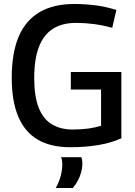

<svg xmlns="http://www.w3.org/2000/svg" viewBox="-20 -730 681 965"><path d="M39 -339Q39 -464 74 -546Q109 -628 179 -669Q249 -710 354 -710Q384 -710 411.5 -708Q439 -706 465.5 -702.5Q492 -699 517 -693Q542 -687 565 -680L544 -590Q499 -603 452.5 -609Q406 -615 363 -615Q292 -615 245.5 -585Q199 -555 175.5 -494Q152 -433 152 -337Q152 -247 174 -190Q196 -133 239.5 -106Q283 -79 346 -79Q389 -79 424.5 -84Q460 -89 488 -98V-280H336V-368H590V-35Q540 -12 474.5 -1Q409 10 334 10Q235 10 170 -28Q105 -66 72 -143.5Q39 -221 39 -339ZM260 215Q277 185 285 154.5Q293 124 293 97Q293 86 291.5 76.5Q290 67 287 60H389Q391 66 392.5 73.5Q394 81 394 90Q394 113 388 135.5Q382 158 371.5 177.5Q361 197 346 215Z"/></svg>

Font: Georama ExtraCondensed Thin Medium
Style: Regular
Weight: 500
Version: Version 1.001